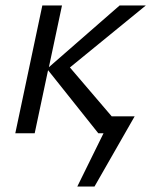

<svg xmlns="http://www.w3.org/2000/svg" viewBox="-20 -488 566 703"><path d="M473 -62 326 195H263L359 0H340L156 -231L107 0H36L135 -468H207L159 -242L418 -468H514L236 -241L389 -62Z"/></svg>

Font: Ysabeau Medium
Style: Italic
Weight: 500
Italic angle: -12°
Designer: Christian Thalmann (Catharsis Fonts)
Version: Version 0.003